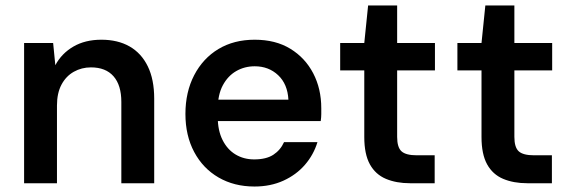

<svg xmlns="http://www.w3.org/2000/svg" viewBox="-20 -669 2084 701"><path d="M68 0V-512H174L182 -431Q205 -474 248 -499Q291 -524 350 -524Q410 -524 453 -499.5Q496 -475 519.5 -427Q543 -379 543 -309V0H423V-297Q423 -358 394.5 -390.5Q366 -423 312 -423Q278 -423 249.5 -407Q221 -391 204.5 -360Q188 -329 188 -284V0Z M909 12Q835 12 778 -21Q721 -54 689 -114Q657 -174 657 -253Q657 -333 689 -394.5Q721 -456 777.5 -490Q834 -524 910 -524Q986 -524 1040 -491Q1094 -458 1123.5 -401.5Q1153 -345 1153 -274Q1153 -264 1153 -252.5Q1153 -241 1151 -227H744V-305H1033Q1030 -362 995.5 -394.5Q961 -427 910 -427Q873 -427 842.5 -409.5Q812 -392 793.5 -357.5Q775 -323 775 -271V-242Q775 -193 792.5 -158Q810 -123 840 -105Q870 -87 908 -87Q952 -87 978 -104Q1004 -121 1017 -150H1139Q1125 -104 1093.5 -67.5Q1062 -31 1015 -9.5Q968 12 909 12Z M1477 0Q1427 0 1389 -16Q1351 -32 1330.5 -69Q1310 -106 1310 -169V-412H1222V-512H1310L1324 -649H1430V-512H1568V-412H1430V-169Q1430 -131 1446 -116.5Q1462 -102 1502 -102H1567V0Z M1905 0Q1855 0 1817 -16Q1779 -32 1758.5 -69Q1738 -106 1738 -169V-412H1650V-512H1738L1752 -649H1858V-512H1996V-412H1858V-169Q1858 -131 1874 -116.5Q1890 -102 1930 -102H1995V0Z"/></svg>

Font: DM Sans 12pt SemiBold
Style: Regular
Weight: 600
Version: Version 4.004;gftools[0.9.30]